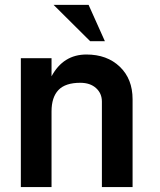

<svg xmlns="http://www.w3.org/2000/svg" viewBox="-20 -762 653 782"><path d="M64.9 0V-524.9H189.9V-451.2Q237.8 -540 332 -540Q416 -540 468 -490.2Q520 -440.4 520 -357.9V0H395V-348.1Q395 -381.8 371.1 -403.3Q347.2 -424.8 307.1 -424.8Q246.1 -424.8 218 -395.3Q189.9 -365.7 189.9 -308.1V0ZM340.8 -742.2 407.2 -594.2H347.2L198.2 -742.2Z"/></svg>

Font: Miedinger*
Style: Bold
Weight: 700
Version: Version 001.000